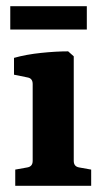

<svg xmlns="http://www.w3.org/2000/svg" viewBox="-20 -597 331 617"><path d="M217 -80Q217 -62 234 -59L273 -52V0H29V-52L68 -59Q85 -62 85 -80V-327Q85 -345 69 -348L25 -357V-411Q64 -422 112 -427Q160 -432 199 -432L217 -416ZM13 -577H259V-502H13Z"/></svg>

Font: Yrsa
Style: Regular
Weight: 400
Designer: Anna Giedrys (Yrsa+Rasa design), David Brezina (Yrsa art-direction, Rasa art-direction, design)
Foundry: Rosetta Type Foundry
Version: Version 2.004